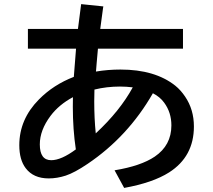

<svg xmlns="http://www.w3.org/2000/svg" viewBox="-20 -857 1040 937"><path d="M116.2 -715.8H360.4Q370.6 -800.3 376 -836.9L484.4 -825.7L482.9 -817.9L479.5 -792.5L475.1 -759.8L470.7 -727.1L469.2 -715.8H873V-619.6H458Q456.5 -603 451.7 -548.8L449.2 -517.6L448.2 -507.8Q506.8 -517.6 567.9 -517.6Q736.8 -517.6 835.9 -438.5Q861.8 -417.5 883.3 -385.7Q926.3 -322.3 926.3 -239.7Q926.3 -92.8 805.2 -15.6Q726.1 34.7 585.9 60.1L539.1 -25.9Q667.5 -46.9 735.4 -92.8Q816.4 -147.9 816.4 -245.1Q816.4 -308.1 781.2 -356Q760.7 -384.3 726.1 -401.9Q604.5 -189.9 407.2 -57.1Q343.8 -14.2 300.8 0Q258.3 13.7 217.8 13.7Q143.1 13.7 105.5 -36.1Q74.2 -77.1 74.2 -148.4Q74.2 -274.9 169.9 -371.6Q240.7 -443.4 340.3 -481.9L341.3 -495.1Q347.2 -579.1 351.1 -619.6H116.2ZM335.9 -382.8Q267.6 -346.2 226.6 -291.5Q174.3 -221.7 174.3 -152.3Q174.3 -75.2 230 -75.2Q278.8 -75.2 350.1 -127.9Q335.4 -226.1 335.4 -335.9Q335.4 -351.1 335.9 -382.8ZM440.9 -419.9Q439.9 -388.2 439.9 -362.3Q439.9 -279.3 447.3 -206.1Q565.4 -315.9 627.9 -430.7Q596.7 -434.6 565.4 -434.6Q500.5 -434.6 440.9 -419.9Z"/></svg>

Font: BIZ UDPGothic
Style: Bold
Weight: 700
Designer: TypeBank Co., Ltd.
Foundry: Morisawa Inc.
Version: Version 1.051